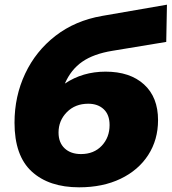

<svg xmlns="http://www.w3.org/2000/svg" viewBox="-20 -786 733 820"><path d="M318 14Q189 14 115.5 -53.5Q42 -121 42 -262Q42 -375 87.5 -471.5Q133 -568 217 -633Q301 -698 416 -718L693 -766L690 -607L460 -569Q380 -556 331.5 -522.5Q283 -489 257 -429Q333 -480 431 -480Q535 -480 595 -425.5Q655 -371 655 -273Q655 -189 613 -124Q571 -59 495 -22.5Q419 14 318 14ZM326 -128Q381 -128 414.5 -163.5Q448 -199 448 -252Q448 -296 423 -319.5Q398 -343 357 -343Q301 -343 265.5 -307Q230 -271 230 -220Q230 -177 256 -152.5Q282 -128 326 -128Z"/></svg>

Font: Montserrat ExtraBold
Style: Italic
Weight: 800
Italic angle: -11.3°
Designer: Julieta Ulanovsky
Foundry: Julieta Ulanovsky
Version: Version 9.000; ttfautohint (v1.8.4.7-5d5b)